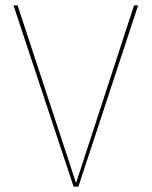

<svg xmlns="http://www.w3.org/2000/svg" viewBox="-20 -701 569 721"><path d="M498.7 -680.9H483.4L265.6 -13.6L46 -680.9H30.7L256.4 0H274.3Z"/></svg>

Font: Fira Sans Hair
Style: Regular
Weight: 100
Designer: bBox Type GmbH & Carrois Corporate GbR & Edenspiekermann AG
Foundry: bBox Type GmbH & Carrois Corporate GbR & Edenspiekermann AG
Version: Version 4.300;PS 004.300;hotconv 1.0.88;makeotf.lib2.5.64775